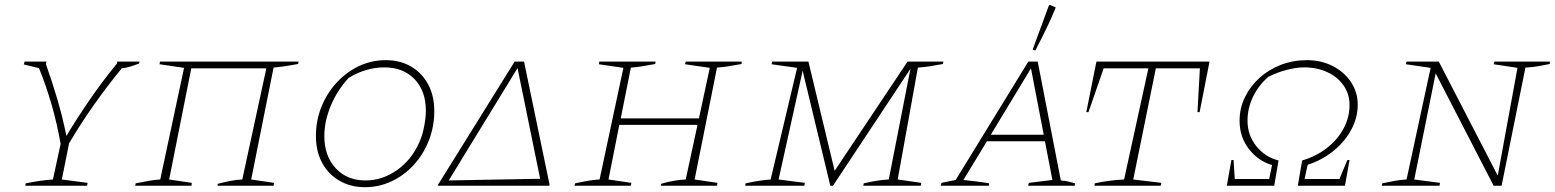

<svg xmlns="http://www.w3.org/2000/svg" viewBox="-20 -772 6462 798"><path d="M85 0 87 -10Q151 -23 200 -26L232 -174Q217 -259 194.5 -337Q172 -415 142 -489L79 -504L82 -516H173L171 -505Q198 -429 219.5 -355.5Q241 -282 256 -207Q296 -274 349.5 -352.5Q403 -431 466 -508L467 -516H560L558 -508Q540 -501 522 -495.5Q504 -490 486 -488Q423 -411 368.5 -333.5Q314 -256 267 -176L237 -26L344 -12L342 0Z M775 -488 683 -26 777 -12 776 0H542L544 -10Q574 -16 599 -20.5Q624 -25 646 -26L745 -490L643 -505L645 -516H1221L1219 -506Q1180 -499 1159.5 -496Q1139 -493 1117 -491L1024 -26L1119 -12L1117 0H884L885 -8Q911 -15 937 -20Q963 -25 987 -26L1087 -488Z M1497 6Q1438 6 1391.5 -20.5Q1345 -47 1319 -95Q1293 -143 1293 -207Q1293 -271 1316 -328Q1339 -385 1379 -428.5Q1419 -472 1471.5 -497Q1524 -522 1583 -522Q1643 -522 1688.5 -495.5Q1734 -469 1759.5 -421.5Q1785 -374 1785 -310Q1785 -246 1762.5 -188.5Q1740 -131 1700.5 -87.5Q1661 -44 1608.5 -19Q1556 6 1497 6ZM1499 -22Q1569 -22 1630 -65Q1691 -108 1723 -181Q1736 -210 1743 -247Q1750 -284 1750 -312Q1750 -394 1703 -443Q1656 -492 1577 -492Q1539 -492 1500.5 -480.5Q1462 -469 1429 -448Q1381 -396 1354.5 -332Q1328 -268 1328 -206Q1328 -124 1375 -73Q1422 -22 1499 -22Z M1800 0 1801 -5 2119 -516H2158L2264 -5L2263 0ZM2131 -489 1845 -22 2225 -29Z M2368 0 2370 -10Q2397 -16 2422.5 -20.5Q2448 -25 2472 -26L2571 -490L2469 -505L2471 -516H2705L2703 -506Q2666 -499 2646.5 -496Q2627 -493 2602 -491L2560 -280H2885L2930 -490L2827 -505L2830 -516H3063L3062 -506Q3030 -500 3007.5 -496.5Q2985 -493 2960 -491L2867 -26L2962 -12L2960 0H2727L2728 -8Q2754 -16 2780 -20.5Q2806 -25 2830 -26L2879 -253H2554L2509 -26L2604 -12L2602 0Z M3077 0 3079 -10Q3138 -23 3183 -26L3293 -490L3187 -505L3189 -516H3340L3449 -62L3752 -516H3901L3899 -506Q3868 -500 3844.5 -496.5Q3821 -493 3795 -491L3711 -26L3809 -12L3807 0H3568L3570 -10Q3596 -16 3622.5 -20.5Q3649 -25 3674 -26L3764 -486L3442 0H3431L3316 -478L3216 -26L3325 -12L3323 0Z M4389 -22Q4405 -21 4420 -17.5Q4435 -14 4448 -10L4447 0H4253L4256 -12L4354 -24L4323 -185H4082L3984 -24Q4010 -21 4036.5 -18Q4063 -15 4091 -10L4090 0H3890L3893 -12L3952 -24L4254 -516H4293ZM4098 -212H4318L4265 -488ZM4283 -562 4272 -566 4339 -748 4343 -752 4368 -741Q4352 -701 4330.5 -656.5Q4309 -612 4283 -562Z M5007 -516 4966 -306H4957L4967 -488H4784L4690 -26L4807 -12L4804 0H4529L4530 -10Q4589 -23 4652 -26L4753 -488H4567L4504 -306H4495L4537 -516Z M5079 0 5098 -107H5107L5112 -28H5255L5267 -86Q5209 -103 5170.5 -153Q5132 -203 5132 -270Q5132 -322 5154 -367.5Q5176 -413 5214.5 -448Q5253 -483 5303.5 -502.5Q5354 -522 5412 -522Q5471 -522 5519 -497.5Q5567 -473 5595 -431Q5623 -389 5623 -337Q5623 -283 5596.5 -233.5Q5570 -184 5523 -145.5Q5476 -107 5415 -87L5402 -28H5547L5580 -107H5589L5570 0H5374L5392 -105Q5450 -122 5494.5 -156.5Q5539 -191 5564 -237.5Q5589 -284 5589 -335Q5589 -381 5564.5 -416.5Q5540 -452 5497 -472Q5454 -492 5400 -492Q5369 -492 5329.5 -482Q5290 -472 5252 -453Q5212 -419 5188.5 -371Q5165 -323 5165 -271Q5165 -210 5201.5 -164.5Q5238 -119 5294 -105L5276 0Z M6191 -516H6422L6421 -506Q6396 -501 6374 -497Q6352 -493 6320 -491L6221 0H6188L5947 -467L5858 -26L5965 -12L5963 0H5723L5725 -10Q5752 -16 5777.5 -20.5Q5803 -25 5826 -26L5926 -490L5823 -505L5826 -516H5960L6205 -42L6287 -490L6188 -505Z"/></svg>

Font: Piazzolla SC Thin
Style: Italic
Weight: 100
Italic angle: -11.3°
Designer: Juan Pablo del Peral
Foundry: Huerta Tipografica
Version: Version 1.330